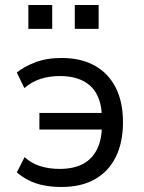

<svg xmlns="http://www.w3.org/2000/svg" viewBox="-20 -736 575 765"><path d="M225 9Q187 9 154 2.5Q121 -4 94.5 -17.5Q68 -31 47 -49L78 -110Q105 -85 140.5 -74Q176 -63 217 -63Q273 -63 310 -82.5Q347 -102 366.5 -141Q386 -180 386 -236L394 -220H137V-286H394L386 -264Q386 -319 367.5 -356.5Q349 -394 311.5 -413.5Q274 -433 218 -433Q178 -433 142.5 -422Q107 -411 77 -385L47 -447Q75 -470 120 -487.5Q165 -505 225 -505Q303 -505 357.5 -474.5Q412 -444 441 -387Q470 -330 470 -249Q470 -169 441.5 -111Q413 -53 358.5 -22Q304 9 225 9ZM278 -621V-716H373V-621ZM93 -621V-716H188V-621Z"/></svg>

Font: Nunito Sans 7pt SemiCondensed
Style: Regular
Weight: 400
Width: 4
Designer: Vernon Adams
Foundry: Vernon Adams
Version: Version 3.101;gftools[0.9.27]